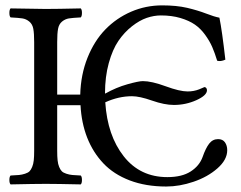

<svg xmlns="http://www.w3.org/2000/svg" viewBox="-20 -678 887 708"><path d="M190.9 -122.1Q190.9 -100.6 192.4 -86.7Q193.8 -72.8 198.2 -62.3Q202.6 -51.8 208 -46.4Q213.4 -41 224.6 -37.4Q235.8 -33.7 246.8 -32.7Q257.8 -31.7 277.8 -30.8Q282.2 -26.4 282.2 -14.4Q282.2 -2.4 277.8 2Q188 0 148.9 0Q108.9 0 19 2Q14.6 -2.4 14.6 -14.4Q14.6 -26.4 19 -30.8Q39.1 -31.7 50 -32.7Q61 -33.7 72.3 -37.4Q83.5 -41 88.9 -46.4Q94.2 -51.8 98.6 -62.3Q103 -72.8 104.5 -86.7Q106 -100.6 106 -122.1V-522.9Q106 -554.7 102.8 -571.8Q99.6 -588.9 88.1 -598.4Q76.7 -607.9 62.7 -610.1Q48.8 -612.3 19 -613.8Q14.6 -618.2 14.6 -630.4Q14.6 -642.6 19 -647Q112.8 -645 147.9 -645Q189.9 -645 277.8 -647Q282.2 -642.6 282.2 -630.4Q282.2 -618.2 277.8 -613.8Q248 -612.3 234.1 -610.1Q220.2 -607.9 208.7 -598.4Q197.3 -588.9 194.1 -571.8Q190.9 -554.7 190.9 -522.9V-329.1H275.9Q277.8 -402.8 302.7 -465.1Q327.6 -527.3 368.4 -569.3Q409.2 -611.3 463.4 -634.8Q517.6 -658.2 578.1 -658.2Q630.9 -658.2 669.7 -649.2Q708.5 -640.1 739.5 -628.2Q770.5 -616.2 789.1 -612.8Q798.8 -565.4 811 -458Q793.5 -450.2 780.8 -454.1Q772 -482.9 762.5 -504.9Q752.9 -526.9 736.3 -549.8Q719.7 -572.8 698.5 -587.4Q677.2 -602.1 645.3 -611.6Q613.3 -621.1 573.2 -621.1Q547.9 -621.1 521.2 -612.1Q494.6 -603 466.6 -581.1Q438.5 -559.1 416.7 -527.3Q395 -495.6 381.1 -445.3Q367.2 -395 367.2 -334L368.2 -333Q408.2 -355.5 449.7 -367.2Q491.2 -378.9 506.8 -378.9Q539.1 -378.9 590.8 -359.9Q642.6 -340.8 671.9 -340.8Q694.8 -340.8 714.4 -348.6L733.9 -356.9Q737.3 -356.9 740.2 -353.8Q743.2 -350.6 743.2 -345.2Q743.2 -326.2 704.1 -308.6Q665 -291 621.1 -291Q586.4 -291 540.5 -307.1Q494.6 -323.2 466.8 -323.2Q417.5 -323.2 368.2 -300.8Q376 -178.2 436.3 -101.6Q496.6 -24.9 597.2 -24.9Q650.9 -24.9 683.1 -45.7Q715.3 -66.4 727.1 -99.1Q738.3 -131.3 751.2 -148.2Q764.2 -165 784.2 -165Q801.3 -165 809.6 -153.1Q817.9 -141.1 817.9 -124Q817.9 -88.9 781.7 -57.1Q745.6 -25.4 693.8 -7.8Q642.1 9.8 592.8 9.8Q517.6 9.8 458.5 -12.7Q399.4 -35.2 361.1 -75.7Q322.8 -116.2 301.5 -170.4Q280.3 -224.6 276.9 -290H190.9Z"/></svg>

Font: Common Serif
Style: Bold
Weight: 700
Designer: Philipp H. Poll, Khaled Hosny
Foundry: Stefan Peev, Context Ltd.
Version: Version 1.026